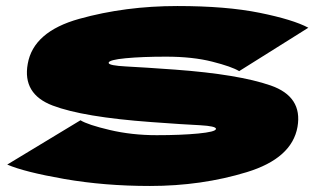

<svg xmlns="http://www.w3.org/2000/svg" viewBox="-20 -612 1099 637"><path d="M477.5 5Q326.5 5 193.5 -18.2Q60.5 -41.5 4 -66L247 -213Q271 -198 344 -180.8Q417 -163.5 500 -163.5Q580 -163.5 637.5 -169Q695 -174.5 696.5 -184Q696.5 -184.5 696.5 -185Q695.5 -193.5 644.5 -196.5Q590.5 -199 482 -207Q255.5 -223.5 154.8 -261.8Q54 -300 72 -400Q90.5 -507 243 -549.5Q395.5 -592 568.5 -592Q730.5 -592 841.5 -569.5Q952.5 -547 1003 -520L773.5 -376Q749 -391 684 -407.5Q619 -424 531 -424Q452 -424 397 -418.8Q342 -413.5 340.5 -404Q340.5 -403.5 340.5 -403Q341.5 -394.5 398.5 -391.5Q457.5 -388.5 561 -381Q771 -365.5 877.8 -328.5Q984.5 -291.5 967 -191Q948.5 -86.5 798.5 -40.8Q648.5 5 477.5 5Z"/></svg>

Font: Anybody UltraExpanded Black
Style: Italic
Weight: 900
Width: 9
Italic angle: -10°
Designer: Tyler Finck
Foundry: Etcetera Type Company
Version: Version 1.010; ttfautohint (v1.8.3) -l 8 -r 50 -G 200 -x 14 